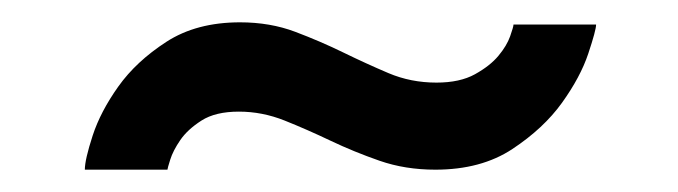

<svg xmlns="http://www.w3.org/2000/svg" viewBox="-20 -380 607 172"><path d="M56 -228Q56 -237 63 -258.5Q70 -280 86 -302.5Q102 -325 129 -342.5Q156 -360 195 -360Q222 -360 244.5 -351.5Q267 -343 287.5 -333Q308 -323 328 -314.5Q348 -306 371 -306Q392 -306 405.5 -313.5Q419 -321 426.5 -330Q434 -339 437 -347.5Q440 -356 440 -358H514Q514 -353 507 -332Q500 -311 483.5 -288Q467 -265 439 -246.5Q411 -228 370 -228Q343 -228 320 -236Q297 -244 276 -254Q255 -264 235 -272Q215 -280 194 -280Q173 -280 160.5 -272Q148 -264 141.5 -254.5Q135 -245 132.5 -237Q130 -229 130 -228H56Z"/></svg>

Font: PTCRaleway
Style: Bold
Weight: 700
Designer: Matt McInerney, Pablo Impallari, Rodrigo Fuenzalida
Foundry: Matt McInerney, Pablo Impallari, Rodrigo Fuenzalida
Version: Version 3.000g; ttfautohint (v1.5) -l 8 -r 28 -G 28 -x 14 -D